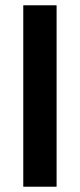

<svg xmlns="http://www.w3.org/2000/svg" viewBox="-20 -706 302 726"><path d="M68 0V-686H194V0Z"/></svg>

Font: Archivo SemiCondensed SemiBold
Style: Regular
Weight: 600
Width: 4
Designer: Hector Gatti
Foundry: Omnibus-Type
Version: Version 2.001; ttfautohint (v1.8.3)